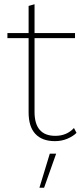

<svg xmlns="http://www.w3.org/2000/svg" viewBox="-20 -656 386 906"><path d="M334 -500V-476H143V-128Q143 -15 241 -15Q295 -15 329 -52L341 -29Q325 -13 298 -1.5Q271 10 239 10Q179 10 147 -24Q115 -58 115 -126V-476H15V-500H115V-628L143 -636V-500ZM245 69 188 230H166L215 69Z"/></svg>

Font: Work Sans ExtraLight
Style: Regular
Weight: 200
Designer: Wei Huang
Foundry: Wei Huang
Version: Version 2.010; ttfautohint (v1.8.3)